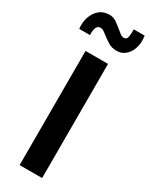

<svg xmlns="http://www.w3.org/2000/svg" viewBox="-249 -1025 839 1072"><g transform="rotate(30 170.5 -489.0)"><path d="M95 -736H240V0H95ZM246 -823Q212 -823 189 -837.5Q166 -852 147 -867Q136 -876 125.5 -883Q115 -890 103 -890Q83 -890 76.5 -868.5Q70 -847 73 -825H3Q-2 -864 9.5 -899Q21 -934 46.5 -956Q72 -978 111 -978Q136 -978 156 -964Q176 -950 193 -936Q207 -924 219 -915Q231 -906 243 -906Q262 -906 265.5 -928.5Q269 -951 268 -975H338Q345 -932 334 -897.5Q323 -863 299.5 -843Q276 -823 246 -823Z"/></g></svg>

Font: Reem Kufi
Style: Bold
Weight: 700
Designer: Khaled Hosny
Version: Version 1.001